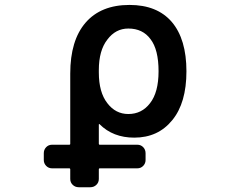

<svg xmlns="http://www.w3.org/2000/svg" viewBox="-20 -577 1040 794"><path d="M305.7 197.3Q291 197.3 280.8 187.5Q270.5 177.7 270.5 163.1V124Q270.5 119.1 266.6 119.1H195.3Q180.7 119.1 170.9 108.9Q161.1 98.6 161.1 85V56.6Q161.1 42 170.9 31.7Q180.7 21.5 195.3 21.5H266.6Q270.5 21.5 270.5 17.6V-272.5Q270.5 -410.2 334 -483.4Q397.5 -556.6 515.6 -556.6Q629.9 -556.6 690.4 -486.3Q751 -415 751 -282.2Q751 -151.4 692.4 -80.1Q633.8 -7.8 535.2 -7.8Q447.3 -7.8 391.6 -63.5Q390.6 -64.5 389.6 -64Q388.7 -63.5 388.7 -62.5V17.6Q388.7 21.5 392.6 21.5H547.9Q562.5 21.5 572.3 31.7Q582 42 582 56.6V85Q582 98.6 572.3 108.9Q562.5 119.1 547.9 119.1H392.6Q388.7 119.1 388.7 124V163.1Q388.7 177.7 378.4 187.5Q368.2 197.3 353.5 197.3ZM510.7 -459Q458 -459 423.8 -413.1Q388.7 -368.2 388.7 -287.1V-277.3Q388.7 -195.3 423.8 -150.4Q458 -105.5 510.7 -105.5Q566.4 -105.5 600.6 -150.4Q635.7 -195.3 635.7 -282.2Q635.7 -372.1 602.5 -415Q570.3 -459 510.7 -459Z"/></svg>

Font: Rounded-L Mgen+ 1m medium
Style: Regular
Weight: 500
Designer: [Source Han Sans]
Ryoko NISHIZUKA  (kana & ideographs); Paul D. Hunt (Latin, Greek & Cyrillic); Wenlong ZHANG  (bopomofo
Version: Version 1.059.20150602